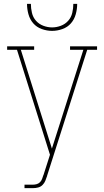

<svg xmlns="http://www.w3.org/2000/svg" viewBox="-20 -975 540 995"><path d="M107 0V-18H151Q161 -18 171 -21Q181 -24 188 -31.5Q195 -39 198.5 -49Q202 -59 205 -68L206 -69Q206 -70 206 -70Q206 -70 206 -70L239 -173L68 -717H17V-735H157V-717H88L249 -205L412 -717H343V-735H483V-717H432L224 -64Q224 -64 224 -64Q224 -64 224 -64V-63Q220 -51 215 -38.5Q210 -26 200.5 -16.5Q191 -7 178 -3.5Q165 0 151 0ZM250 -815Q223 -815 196.5 -824.5Q170 -834 152.5 -854Q135 -874 127.5 -901Q120 -928 120 -955H140Q140 -932 145.5 -908.5Q151 -885 166.5 -867.5Q182 -850 204.5 -841.5Q227 -833 250 -833Q273 -833 295.5 -841.5Q318 -850 333.5 -867.5Q349 -885 354.5 -908.5Q360 -932 360 -955H380Q380 -928 372.5 -901Q365 -874 347.5 -854Q330 -834 303.5 -824.5Q277 -815 250 -815Z"/></svg>

Font: Iosevka Slab Thin
Style: Regular
Weight: 100
Monospace: yes
Designer: Belleve Invis
Foundry: Belleve Invis
Version: Version 11.1.0; ttfautohint (v1.8.3)